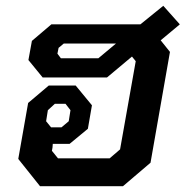

<svg xmlns="http://www.w3.org/2000/svg" viewBox="-20 -642 640 662"><path d="M43 -94 77 -287 148 -347H241L297 -279L283 -198L220 -146H162L161 -133L159 -122L180 -96H358L394 -127L448 -431L435 -447L349 -375H127L78 -435L90 -501L157 -558H464L543 -622L600 -558L534 -503L566 -463L499 -81L404 0H118ZM319 -441 380 -492H200L182 -477L178 -457L190 -441ZM192 -203 217 -224 223 -262 206 -284H169L145 -262L139 -224L156 -203Z"/></svg>

Font: Chakra Petch SemiBold
Style: Italic
Weight: 600
Italic angle: -10°
Designer: Katatrad Aksorn Co.,Ltd.
Foundry: Cadson Demak Co.,Ltd.
Version: Version 1.000; ttfautohint (v1.6)